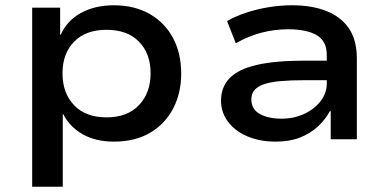

<svg xmlns="http://www.w3.org/2000/svg" viewBox="-20 -528 1473 728"><path d="M102 180V-499H208V-396H210Q235 -451 288 -479.5Q341 -508 411 -508Q490 -508 547.5 -475Q605 -442 636 -384Q667 -326 667 -249Q667 -175 636.5 -116.5Q606 -58 549 -24.5Q492 9 412 9Q343 9 293.5 -19Q244 -47 220 -95H218V180ZM384 -83Q463 -83 507 -129.5Q551 -176 551 -250Q551 -325 507 -370Q463 -415 384 -415Q305 -415 261 -370Q217 -325 217 -250Q217 -175 261 -129Q305 -83 384 -83Z M1025 9Q965 9 918 -11Q871 -31 844.5 -66.5Q818 -102 818 -146Q818 -198 851 -232Q884 -266 954 -282Q1024 -298 1133 -298H1237V-224H1139Q1083 -224 1044 -220.5Q1005 -217 980.5 -208.5Q956 -200 944.5 -186Q933 -172 933 -151Q933 -114 965 -96Q997 -78 1048 -78Q1094 -78 1133 -96Q1172 -114 1195.5 -144.5Q1219 -175 1219 -211V-320Q1219 -372 1181 -394.5Q1143 -417 1072 -417Q1022 -417 973 -404.5Q924 -392 874 -364L841 -448Q876 -468 916.5 -481Q957 -494 1000.5 -501Q1044 -508 1088 -508Q1162 -508 1217 -486.5Q1272 -465 1302.5 -421Q1333 -377 1333 -306V0H1234V-106L1231 -107Q1214 -75 1185.5 -48.5Q1157 -22 1117.5 -6.5Q1078 9 1025 9Z"/></svg>

Font: Nunito Sans 7pt SemiExpanded SemiBold
Style: Regular
Weight: 600
Width: 6
Designer: Vernon Adams
Foundry: Vernon Adams
Version: Version 3.101;gftools[0.9.27]